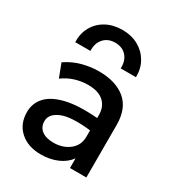

<svg xmlns="http://www.w3.org/2000/svg" viewBox="-185 -877 923 1006"><g transform="rotate(30 276.0 -374.0)"><path d="M214 15Q136.5 15 88.8 -27.5Q41 -70 41 -142Q41 -194.5 75.5 -233Q110 -271.5 183.8 -289.5Q257.5 -307.5 375.5 -298V-316.5Q375.5 -366 343.8 -395.5Q312 -425 248 -425Q209 -425 170.8 -413.2Q132.5 -401.5 98.5 -376.5L67.5 -457.5Q113.5 -489 164 -502Q214.5 -515 261.5 -515Q365 -515 423.5 -466Q482 -417 482 -317.5V0H383V-58.5Q357.5 -23 313 -4Q268.5 15 214 15ZM144 -146.5Q144 -110.5 169.8 -91Q195.5 -71.5 240.5 -71.5Q298 -71.5 336.8 -102.5Q375.5 -133.5 375.5 -185V-223.5Q253.5 -237 198.8 -213.5Q144 -190 144 -146.5ZM77 -585Q75.5 -637.5 98.2 -678Q121 -718.5 163.2 -741.5Q205.5 -764.5 261 -764.5Q315.5 -764.5 357.2 -741.2Q399 -718 422.2 -677.5Q445.5 -637 444.5 -585H352Q354.5 -631 329.5 -659.2Q304.5 -687.5 261 -687.5Q217.5 -687.5 192.2 -659.2Q167 -631 169 -585Z"/></g></svg>

Font: Geologica
Style: Regular
Weight: 400
Designer: Sindre Bremnes, Frode Helland
Foundry: Monokrom Skriftforlag AS
Version: Version 1.010; ttfautohint (v1.8.4.7-5d5b);gftools[0.9.28]